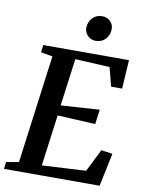

<svg xmlns="http://www.w3.org/2000/svg" viewBox="-108 -1037 840 1108"><g transform="rotate(10 312.0 -483.0)"><path d="M-6 0 -1 -41 72.5 -53.5 156.5 -687.5 88 -699.5 93 -743H595.5L585 -574.5H520.5L492 -684.5L289.5 -695L252.5 -417.5L479 -432L467.5 -346L245.5 -357.5L205.5 -57.5L463 -71.5L529 -203.5L595 -194L554.5 0ZM385.5 -819.5Q367.5 -819.5 352.5 -828.5Q337.5 -837.5 328.8 -852.8Q320 -868 320.5 -886.5Q322 -920.5 344 -943.2Q366 -966 399.5 -966Q429 -966 447.8 -947.2Q466.5 -928.5 466 -902Q466 -867 444 -843.2Q422 -819.5 385.5 -819.5Z"/></g></svg>

Font: Merriweather 36pt SemiBold
Style: Italic
Weight: 600
Italic angle: -7.8°
Version: Version 2.101